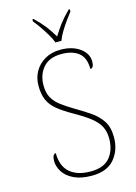

<svg xmlns="http://www.w3.org/2000/svg" viewBox="-138 -1003 766 1085"><g transform="rotate(-15 245.0 -460.5)"><path d="M261 10Q198 10 156.5 -10Q115 -30 95 -61.5Q75 -93 75 -126Q75 -144 80.5 -155Q86 -166 96 -166Q96 -91 139 -53Q182 -15 261 -15Q338 -15 373.5 -58Q409 -101 409 -168Q409 -209 393 -239.5Q377 -270 341.5 -297.5Q306 -325 249 -357Q196 -387 163 -414Q130 -441 115 -475Q100 -509 100 -559Q100 -605 121 -642Q142 -679 181 -701.5Q220 -724 272 -724Q341 -724 385 -692Q429 -660 429 -614Q429 -575 408 -575Q408 -640 372 -669.5Q336 -699 271 -699Q200 -699 164 -657.5Q128 -616 128 -554Q128 -511 143.5 -482.5Q159 -454 188 -431.5Q217 -409 259 -384Q305 -357 345.5 -330Q386 -303 411.5 -265.5Q437 -228 437 -169Q437 -93 393.5 -41.5Q350 10 261 10ZM256 -771Q248 -794 232 -820.5Q216 -847 198 -873Q180 -899 164 -918V-931H171Q209 -894 230.5 -866Q252 -838 274 -801Q297 -838 318 -866Q339 -894 376 -931H383V-918Q368 -899 349.5 -873Q331 -847 315 -820.5Q299 -794 291 -771Z"/></g></svg>

Font: Noto Serif Telugu Thin
Style: Regular
Weight: 100
Designer: Jelle Bosma - Monotype Design Team
Foundry: Monotype Imaging Inc.
Version: Version 2.005; ttfautohint (v1.8.4.7-5d5b)